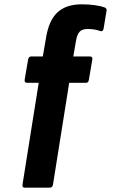

<svg xmlns="http://www.w3.org/2000/svg" viewBox="-20 -683 527 888"><path d="M95 185Q82 185 84 171L159 -300H106Q92 -300 94 -314L110 -408Q113 -422 124 -422H178L193 -509Q206 -589 246 -626Q286 -663 358 -663Q391 -663 419 -659Q447 -655 463 -649Q474 -645 473 -635L459 -550Q456 -536 445 -539Q432 -544 416.5 -546.5Q401 -549 386 -549Q361 -549 349 -537Q337 -525 332 -497L319 -422H395Q410 -422 407 -408L391 -314Q389 -300 378 -300H300L225 171Q223 185 209 185Z"/></svg>

Font: Sofia Sans Condensed Black
Style: Italic
Weight: 900
Italic angle: -9°
Version: Version 4.100